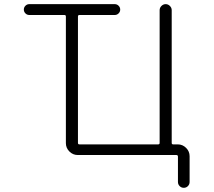

<svg xmlns="http://www.w3.org/2000/svg" viewBox="-20 -774 1040 932"><path d="M122.1 -753.9H537.1Q547.9 -753.9 555.7 -746.1Q563.5 -738.3 563.5 -727.5Q563.5 -716.8 555.7 -709Q547.9 -701.2 537.1 -701.2H365.2Q358.4 -701.2 358.4 -693.4V-80.1Q358.4 -73.2 365.2 -73.2H748Q754.9 -73.2 754.9 -80.1V-724.6Q754.9 -736.3 763.7 -745.1Q772.5 -753.9 784.2 -753.9Q795.9 -753.9 804.7 -745.1Q813.5 -736.3 813.5 -724.6V-80.1Q813.5 -73.2 820.3 -73.2H842.8Q866.2 -73.2 883.3 -56.2Q900.4 -39.1 900.4 -15.6V109.4Q900.4 121.1 892.1 129.4Q883.8 137.7 872.1 137.7Q860.4 137.7 852.1 129.4Q843.8 121.1 843.8 109.4V-13.7Q843.8 -21.5 835.9 -21.5H357.4Q334 -21.5 316.9 -38.6Q299.8 -55.7 299.8 -79.1V-693.4Q299.8 -701.2 293 -701.2H122.1Q111.3 -701.2 103.5 -709Q95.7 -716.8 95.7 -727.5Q95.7 -738.3 103.5 -746.1Q111.3 -753.9 122.1 -753.9Z"/></svg>

Font: Rounded-X Mgen+ 1mn light
Style: Regular
Weight: 200
Designer: [Source Han Sans]
Ryoko NISHIZUKA  (kana & ideographs); Paul D. Hunt (Latin, Greek & Cyrillic); Wenlong ZHANG  (bopomofo
Version: Version 1.059.20150602